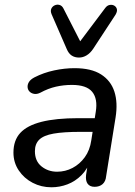

<svg xmlns="http://www.w3.org/2000/svg" viewBox="-20 -785 573 814"><path d="M198 9Q155 9 118.5 -10Q82 -29 59.5 -62.5Q37 -96 37 -138Q37 -190 66 -221.5Q95 -253 156 -268.5Q217 -284 312 -284H393L384 -226H322Q249 -226 207 -218.5Q165 -211 146.5 -193Q128 -175 128 -144Q128 -102 156 -79.5Q184 -57 222 -57Q257 -57 287.5 -73Q318 -89 339.5 -118.5Q361 -148 367 -190L386 -311Q395 -366 371 -395.5Q347 -425 285 -425Q250 -425 217 -417.5Q184 -410 151 -392Q137 -385 125 -387Q113 -389 105.5 -396.5Q98 -404 97 -415Q96 -426 102.5 -437Q109 -448 126 -457Q165 -477 209.5 -486.5Q254 -496 296 -496Q367 -496 408.5 -469.5Q450 -443 465 -396.5Q480 -350 470 -287L430 -38Q428 -16 415 -4.5Q402 7 381 7Q361 7 351.5 -6Q342 -19 345 -44L357 -121L365 -109Q352 -69 325.5 -42.5Q299 -16 266 -3.5Q233 9 198 9ZM315 -541Q297 -541 284 -549.5Q271 -558 263 -577L199 -724Q193 -738 197.5 -748Q202 -758 212 -762.5Q222 -767 232.5 -764Q243 -761 249 -749L320 -610L426 -751Q434 -762 445 -764Q456 -766 464.5 -761Q473 -756 475.5 -746.5Q478 -737 470 -723L375 -578Q363 -560 347.5 -550.5Q332 -541 315 -541Z"/></svg>

Font: Nunito ExtraLight Medium
Style: Italic
Weight: 500
Italic angle: -9°
Version: Version 3.602